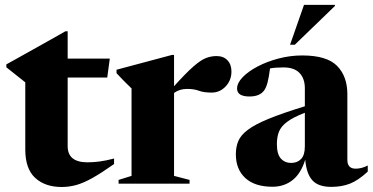

<svg xmlns="http://www.w3.org/2000/svg" viewBox="-20 -752 1526 786"><path d="M257 -153.5Q257 -87.5 338.5 -87.5Q361.5 -87.5 387 -90.8Q412.5 -94 447 -103V-80.5Q394.5 -43.5 357.8 -23Q321 -2.5 291.8 5.5Q262.5 13.5 232.5 13.5Q164.5 13.5 124 -23.8Q83.5 -61 83.5 -140V-415L6 -476.5V-488.5Q13.5 -492.5 39.5 -507Q65.5 -521.5 101.8 -541.8Q138 -562 176.8 -583.8Q215.5 -605.5 248 -624H257V-512H429.5L419 -434.5H257Z M866.5 -522.5Q895 -522.5 911.2 -505.2Q927.5 -488 927.5 -459.5Q927.5 -423.5 903.8 -398.2Q880 -373 846.5 -373Q814 -373 794.2 -380.5Q774.5 -388 745.5 -388Q715 -388 692.5 -371.5V-32L756 -15.5V0H465.5V-15.5L518.5 -32V-390Q508.5 -400 496.5 -411.5Q484.5 -423 457 -452.5V-466.5L683.5 -527H692.5V-399Q742 -454 772.2 -480.2Q802.5 -506.5 823.5 -514.5Q844.5 -522.5 866.5 -522.5Z M1485.5 -49.5Q1446.5 -13.5 1412.8 -0.2Q1379 13 1336 13Q1283 13 1258.8 -13.8Q1234.5 -40.5 1229.5 -98.5Q1212.5 -42.5 1178 -15Q1143.5 12.5 1095.5 12.5Q1023 12.5 984.2 -23.2Q945.5 -59 945.5 -120.5Q945.5 -150.5 955.5 -174.5Q965.5 -198.5 994.5 -220.5Q1023.5 -242.5 1079.5 -265.5Q1135.5 -288.5 1228 -317V-390.5Q1228 -430.5 1206.2 -453.2Q1184.5 -476 1140.5 -476Q1108.5 -476 1085.5 -472Q1080.5 -433.5 1075 -413.2Q1069.5 -393 1061.5 -382Q1043.5 -357 1001.5 -357Q950.5 -357 950.5 -389.5Q950.5 -412 973.2 -435.8Q996 -459.5 1034.5 -479.8Q1073 -500 1120.5 -512.5Q1168 -525 1217 -525Q1318 -525 1360 -482.2Q1402 -439.5 1402 -366.5V-97.5Q1402 -61.5 1436 -61.5Q1460.5 -61.5 1485.5 -74.5ZM1113.5 -162Q1113.5 -121 1129.8 -103Q1146 -85 1172 -85Q1197 -85 1212.5 -101Q1228 -117 1228 -153V-290.5Q1179.5 -271.5 1155 -253Q1130.5 -234.5 1122 -212.8Q1113.5 -191 1113.5 -162ZM1167.5 -569 1224.5 -732H1351V-727.5L1187 -569Z"/></svg>

Font: Newsreader Display
Style: Bold
Weight: 700
Designer: Hugues Gentile
Foundry: Production Type
Version: Version 1.001